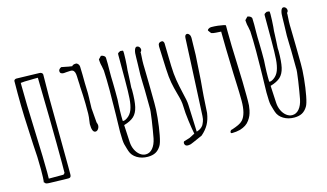

<svg xmlns="http://www.w3.org/2000/svg" viewBox="-80 -914 2001 1176"><g transform="rotate(-15 920.0 -326.0)"><path d="M166.5 9.8Q135.7 8.3 110.8 8.3Q81.1 8.3 80.1 -3.4L76.2 -3.9Q80.1 -25.9 80.1 -85.4Q80.1 -165.5 73.7 -243.2V-242.7Q67.9 -349.1 65.2 -423.1Q62.5 -497.1 62.5 -571.3Q62.5 -623 63 -650.4Q63 -654.8 67.6 -658.4Q72.3 -662.1 79.1 -662.1L151.4 -660.2L224.6 -658.2Q232.4 -658.2 238.3 -653.6Q244.1 -648.9 244.1 -643.6Q242.7 -568.8 242.7 -499.5Q242.7 -425.8 244.1 -323.7L244.6 -262.7Q246.1 -156.7 246.1 -58.1V-9.8Q246.1 1 242.2 6.1Q238.3 11.2 229 11.2Q209.5 11.2 193.6 10.7Q177.7 10.3 166.5 9.8ZM213.9 -27.3V-28.8Q214.4 -44.9 214.4 -92.8Q214.4 -198.7 211.9 -372.3Q209.5 -545.9 207 -632.8H181.6Q174.3 -632.3 165.5 -632.3Q116.2 -632.3 97.7 -629.4V-609.4Q97.7 -508.8 105.5 -313Q112.3 -137.2 112.3 -55.7L111.8 -18.6H205.1Z M488.3 -256.8Q488.3 -243.2 480.7 -232.9Q473.1 -222.7 463.4 -222.7Q440.9 -222.7 440.9 -276.4Q440.9 -282.7 443.4 -295.9Q447.3 -318.8 447.8 -340.3V-404.3Q447.8 -424.3 446.3 -452.6L445.8 -463.4L442.9 -516.1V-527.3L441.9 -544.9Q441.9 -553.2 441.4 -557.1Q440.9 -581.5 439.2 -594Q437.5 -606.4 431.2 -614.3Q424.8 -622.1 411.1 -622.1Q402.3 -622.1 384.3 -620.6Q374.5 -619.1 368.2 -619.1Q344.2 -619.1 344.2 -637.7Q344.2 -649.9 361.8 -658.7Q371.1 -657.2 384.8 -654.3Q403.3 -649.9 429.2 -646.5Q430.7 -650.9 437.3 -653.6Q443.8 -656.2 454.1 -656.2Q461.4 -656.2 467.8 -648.7Q474.1 -641.1 474.6 -631.8Q476.6 -581.1 476.6 -526.4Q478.5 -475.6 478.5 -462.9L478 -431.2Q477.5 -427.7 477.5 -420.4Q476.1 -385.3 476.1 -367.2V-366.7Q476.1 -356.9 481.9 -294.9Q483.9 -275.4 483.4 -275.9Q488.3 -262.7 488.3 -256.8Z M855 -621.1Q855.5 -619.1 855.5 -614.3Q855.5 -610.8 854.5 -596.2Q852.1 -563 852.5 -543.9L853 -525.4Q854 -480.5 854 -476.1Q855 -444.8 855 -423.3Q855 -401.9 855.5 -387.7Q855.5 -369.1 856.4 -298.8Q857.4 -263.2 851.8 -206.1Q846.2 -148.9 836.9 -100.1Q827.6 -51.3 817.4 -35.6Q802.7 -11.7 782.7 -1.2Q762.7 9.3 733.4 9.3Q694.8 9.3 665.5 -8.5Q636.2 -26.4 626.5 -55.7L621.1 -72.8Q615.2 -91.8 612.5 -103Q609.9 -114.3 608.9 -131.3Q607.4 -157.7 607.4 -182.1Q607.4 -210.9 608.9 -249Q609.4 -263.7 609.9 -287.4Q610.4 -311 610.8 -348.1V-359.4Q611.8 -421.9 611.8 -444.3Q611.8 -518.1 608.9 -570.8Q608.4 -578.1 603 -603.5L602.5 -604Q599.1 -617.2 598.1 -631.8L597.2 -644.5L614.7 -662.6Q625.5 -661.6 633.3 -656Q641.1 -650.4 641.6 -643.6Q642.6 -633.8 642.6 -604Q642.6 -575.7 642.1 -558.1V-522.5Q642.1 -498.5 643.1 -486.8L643.6 -458.5Q643.6 -435.5 644 -428.7V-377.9L642.1 -343.3Q640.1 -306.2 640.1 -272.9L640.6 -248.5V-248L641.1 -242.2Q652.3 -239.7 670.4 -252.4Q692.4 -267.6 702.9 -295.2Q713.4 -322.8 716.3 -364.3Q719.2 -405.8 719.2 -481.4V-568.8V-641.6Q719.2 -647 720 -648.9Q720.7 -650.9 724.9 -653.8Q729 -656.7 736.3 -660.2Q747.6 -659.7 750.7 -658.9Q753.9 -658.2 754.6 -655Q755.4 -651.9 755.4 -640.6Q755.4 -626.5 754.4 -601.3Q753.4 -576.2 752 -562Q748.5 -532.7 748.5 -511.2Q748.5 -495.1 746.6 -470.2Q744.1 -439.5 744.1 -427.7Q744.1 -422.4 744.6 -418.5Q745.1 -415 745.1 -410.6Q745.1 -342.3 736.6 -305.2Q728 -268.1 706.5 -248Q685.1 -228 642.6 -215.8L648.4 -106.4Q649.9 -79.6 660.6 -57.1Q671.4 -34.7 688.5 -21.5Q705.6 -8.3 725.1 -8.3Q750.5 -8.3 769 -30.3Q787.6 -52.2 795.4 -90.8Q803.7 -134.8 813.5 -200.4Q823.2 -266.1 821.3 -280.3Q820.8 -295.9 820.8 -332.5Q820.8 -394 818.8 -439.5Q817.9 -457 817.9 -486.8Q817.9 -514.6 819.8 -551.8Q820.8 -585.9 820.8 -597.7Q820.3 -627 825.9 -643.6Q831.5 -660.2 841.8 -660.2Q850.1 -660.2 856.2 -653.6Q862.3 -647 862.8 -637.7Q862.8 -627.4 855 -621.1Z M1157.7 -655.8Q1166 -655.8 1172.6 -647.2Q1179.2 -638.7 1179.2 -625.5L1178.2 -580.6Q1176.8 -542 1176.8 -516.6L1167 -360.4Q1165.5 -334.5 1161.6 -297.9L1158.7 -261.7L1152.3 -156.2Q1146 -114.7 1130.1 -85.9Q1114.3 -57.1 1084 -30.8L1047.4 -14.6Q1043 -12.7 1024.7 -4.6Q1006.3 3.4 1002.4 3.9Q994.6 5.4 988.8 5.4Q970.7 5.4 967.8 -9.8Q967.3 -11.2 967.3 -14.2Q967.3 -19.5 970.7 -24.4L1008.8 -36.1L1043.9 -54.2Q1037.1 -86.4 1030 -140.6Q1022.9 -194.8 1022.5 -228Q1022 -252 1018.3 -270.8Q1014.6 -289.6 1006.3 -318.4Q995.1 -357.9 988.5 -393.1Q981.9 -428.2 979.5 -482.4L973.6 -624.5Q973.1 -638.7 979.2 -645.3Q985.4 -651.9 999 -651.9Q1003.4 -651.9 1007.1 -647Q1010.7 -642.1 1011.2 -635.7Q1011.7 -591.3 1013.2 -545.4L1014.6 -491.2Q1016.1 -439.9 1022.7 -400.1Q1029.3 -360.4 1040.5 -312.5Q1046.9 -286.1 1050.5 -267.6Q1054.2 -249 1054.7 -232.9L1061.5 -62Q1069.3 -64.5 1077.1 -67.9Q1086.9 -72.3 1095.7 -80.6Q1104.5 -88.9 1107.4 -96.7Q1108.4 -99.1 1113.8 -111.6Q1119.1 -124 1120.1 -145.5L1125 -246.6L1136.2 -481L1139.2 -548.8Q1140.6 -593.3 1142.1 -609.4Q1143.1 -627.9 1143.1 -632.3Q1143.1 -643.6 1147.2 -649.7Q1151.4 -655.8 1157.7 -655.8Z M1260.7 -6.8Q1261.2 -9.3 1263.4 -12.5Q1265.6 -15.6 1268.1 -17.6L1276.4 -19.5Q1298.8 -26.9 1316.7 -35.2Q1334.5 -43.5 1344.7 -54.7Q1376 -88.9 1376 -174.3Q1376 -201.2 1375.2 -225.6Q1374.5 -250 1374 -261.7L1370.6 -347.2Q1364.7 -537.1 1364.7 -602.1V-615.2L1332 -617.2Q1315.4 -618.2 1305.2 -621.6Q1302.7 -622.1 1296.9 -630.4Q1291 -638.7 1289.1 -641.1Q1288.1 -642.6 1288.1 -643.6Q1288.1 -647.9 1295.9 -652.8Q1303.7 -657.7 1312 -657.7Q1333 -657.7 1354.2 -655.3Q1375.5 -652.8 1389.2 -649.7Q1402.8 -646.5 1402.8 -644V-607.9Q1402.8 -526.4 1408.2 -397Q1413.1 -275.4 1413.1 -196.3V-163.1Q1413.1 -146.5 1412.1 -134.3Q1411.1 -122.1 1407.7 -105Q1403.8 -86.4 1397.9 -72.8Q1392.1 -59.1 1381.8 -44.9Q1371.1 -29.8 1356.4 -20.3Q1341.8 -10.7 1320.3 -3.9Q1294.9 2.4 1270 2.4Q1264.6 2.4 1262.5 0.7Q1260.3 -1 1260.7 -6.8Z M1783.7 -621.1Q1784.2 -619.1 1784.2 -614.3Q1784.2 -610.8 1783.2 -596.2Q1780.8 -563 1781.2 -543.9L1781.7 -525.4Q1782.7 -480.5 1782.7 -476.1Q1783.7 -444.8 1783.7 -423.3Q1783.7 -401.9 1784.2 -387.7Q1784.2 -369.1 1785.2 -298.8Q1786.1 -263.2 1780.5 -206.1Q1774.9 -148.9 1765.6 -100.1Q1756.3 -51.3 1746.1 -35.6Q1731.4 -11.7 1711.4 -1.2Q1691.4 9.3 1662.1 9.3Q1623.5 9.3 1594.2 -8.5Q1564.9 -26.4 1555.2 -55.7L1549.8 -72.8Q1543.9 -91.8 1541.3 -103Q1538.6 -114.3 1537.6 -131.3Q1536.1 -157.7 1536.1 -182.1Q1536.1 -210.9 1537.6 -249Q1538.1 -263.7 1538.6 -287.4Q1539.1 -311 1539.6 -348.1V-359.4Q1540.5 -421.9 1540.5 -444.3Q1540.5 -518.1 1537.6 -570.8Q1537.1 -578.1 1531.7 -603.5L1531.2 -604Q1527.8 -617.2 1526.9 -631.8L1525.9 -644.5L1543.5 -662.6Q1554.2 -661.6 1562 -656Q1569.8 -650.4 1570.3 -643.6Q1571.3 -633.8 1571.3 -604Q1571.3 -575.7 1570.8 -558.1V-522.5Q1570.8 -498.5 1571.8 -486.8L1572.3 -458.5Q1572.3 -435.5 1572.8 -428.7V-377.9L1570.8 -343.3Q1568.8 -306.2 1568.8 -272.9L1569.3 -248.5V-248L1569.8 -242.2Q1581.1 -239.7 1599.1 -252.4Q1621.1 -267.6 1631.6 -295.2Q1642.1 -322.8 1645 -364.3Q1647.9 -405.8 1647.9 -481.4V-568.8V-641.6Q1647.9 -647 1648.7 -648.9Q1649.4 -650.9 1653.6 -653.8Q1657.7 -656.7 1665 -660.2Q1676.3 -659.7 1679.4 -658.9Q1682.6 -658.2 1683.3 -655Q1684.1 -651.9 1684.1 -640.6Q1684.1 -626.5 1683.1 -601.3Q1682.1 -576.2 1680.7 -562Q1677.2 -532.7 1677.2 -511.2Q1677.2 -495.1 1675.3 -470.2Q1672.9 -439.5 1672.9 -427.7Q1672.9 -422.4 1673.3 -418.5Q1673.8 -415 1673.8 -410.6Q1673.8 -342.3 1665.3 -305.2Q1656.7 -268.1 1635.3 -248Q1613.8 -228 1571.3 -215.8L1577.1 -106.4Q1578.6 -79.6 1589.4 -57.1Q1600.1 -34.7 1617.2 -21.5Q1634.3 -8.3 1653.8 -8.3Q1679.2 -8.3 1697.8 -30.3Q1716.3 -52.2 1724.1 -90.8Q1732.4 -134.8 1742.2 -200.4Q1752 -266.1 1750 -280.3Q1749.5 -295.9 1749.5 -332.5Q1749.5 -394 1747.6 -439.5Q1746.6 -457 1746.6 -486.8Q1746.6 -514.6 1748.5 -551.8Q1749.5 -585.9 1749.5 -597.7Q1749 -627 1754.6 -643.6Q1760.3 -660.2 1770.5 -660.2Q1778.8 -660.2 1784.9 -653.6Q1791 -647 1791.5 -637.7Q1791.5 -627.4 1783.7 -621.1Z"/></g></svg>

Font: Amatica SC
Style: Regular
Weight: 400
Designer: Vernon Adams, Ben Nathan
Foundry: newtypography
Version: Version 2.001